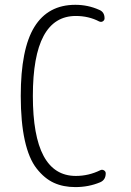

<svg xmlns="http://www.w3.org/2000/svg" viewBox="-20 -760 540 790"><path d="M290 9.8Q240.2 9.8 201.7 -7.8Q163.1 -25.4 130.9 -66.4Q98.6 -107.4 82 -182.6Q65.4 -257.8 65.4 -365.2Q65.4 -558.6 121.6 -649.4Q177.7 -740.2 290 -740.2Q341.8 -740.2 387.7 -719.7Q410.2 -710.9 410.2 -684.6Q410.2 -676.8 403.3 -672.4Q396.5 -668 387.7 -671.9Q344.7 -694.3 292 -694.3Q115.2 -694.3 115.2 -365.2Q115.2 -36.1 292 -36.1Q344.7 -36.1 392.6 -59.6Q400.4 -63.5 407.7 -59.1Q415 -54.7 415 -46.9Q415 -19.5 391.6 -9.8Q344.7 9.8 290 9.8Z"/></svg>

Font: Rounded-L Mgen+ 1m light
Style: Regular
Weight: 200
Designer: [Source Han Sans]
Ryoko NISHIZUKA  (kana & ideographs); Paul D. Hunt (Latin, Greek & Cyrillic); Wenlong ZHANG  (bopomofo
Version: Version 1.059.20150602